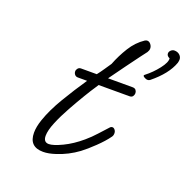

<svg xmlns="http://www.w3.org/2000/svg" viewBox="-99 -599 692 704"><g transform="rotate(20 247.5 -247.0)"><path d="M140 10Q85 10 85 -45Q85 -68 95 -97Q110 -141 140.5 -192Q171 -243 203 -290H167Q159 -290 154.5 -295.5Q150 -301 150 -308Q150 -314 154.5 -319.5Q159 -325 167 -325H228Q239 -339 248 -352.5Q257 -366 266 -379Q280 -415 300.5 -448Q321 -481 351 -501Q356 -504 360 -504Q368 -504 374 -496.5Q380 -489 380 -480Q380 -473 375 -465Q372 -461 356 -440Q340 -419 318 -388.5Q296 -358 272 -325H368Q377 -325 381 -319.5Q385 -314 385 -308Q385 -301 381 -295.5Q377 -290 368 -290H248L239 -276Q230 -263 212.5 -234Q195 -205 175.5 -170Q156 -135 142.5 -102.5Q129 -70 129 -49Q129 -24 150 -24Q167 -24 201.5 -40.5Q236 -57 270 -86Q290 -103 307 -122Q324 -141 339 -157Q343 -162 349 -162Q354 -162 358.5 -156.5Q363 -151 363 -143Q363 -134 358 -128Q343 -107 316.5 -81.5Q290 -56 270 -41Q232 -13 188 1Q161 10 140 10ZM410 -369Q403 -369 395.5 -374Q388 -379 394 -383Q420 -403 440.5 -429.5Q461 -456 459 -471Q447 -476 447 -486Q447 -493 453 -498.5Q459 -504 466 -504Q479 -504 487 -496.5Q495 -489 495 -479Q495 -474 493 -466Q476 -418 419 -372Q415 -369 410 -369Z"/></g></svg>

Font: Meow Script
Style: Regular
Weight: 400
Designer: Robert E. Leuschke
Foundry: Robert E. Leuschke
Version: Version 1.010; ttfautohint (v1.8.3)